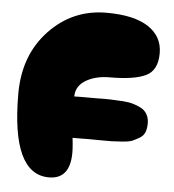

<svg xmlns="http://www.w3.org/2000/svg" viewBox="-51 -747 720 794"><g transform="rotate(5 309.0 -350.5)"><path d="M181 -1Q269 -1 269 -112Q269 -139 260 -213.5Q251 -288 257 -352Q261 -391 300.5 -413Q340 -435 395 -435Q497 -435 545 -458Q593 -481 593 -552Q593 -622 533.5 -661Q474 -700 360 -700Q219 -700 122 -597.5Q25 -495 25 -335Q25 -1 181 -1ZM328 -173Q341 -173 377 -172.5Q413 -172 428 -172.5Q443 -173 471 -175Q499 -177 512 -182.5Q525 -188 541 -197.5Q557 -207 563 -222.5Q569 -238 569 -259Q569 -280 560.5 -295.5Q552 -311 537.5 -319.5Q523 -328 503 -334Q483 -340 459.5 -341.5Q436 -343 409.5 -344Q383 -345 356 -344Q337 -344 328 -344Q323 -344 305 -344Q287 -344 281 -344Q275 -344 258.5 -343.5Q242 -343 235.5 -341.5Q229 -340 216.5 -337Q204 -334 198 -329.5Q192 -325 183.5 -318.5Q175 -312 171.5 -303.5Q168 -295 165 -283.5Q162 -272 162 -258Q162 -237 166.5 -221.5Q171 -206 182 -197Q193 -188 202.5 -182.5Q212 -177 231.5 -175Q251 -173 261 -172.5Q271 -172 295.5 -172.5Q320 -173 328 -173Z"/></g></svg>

Font: Cherry Bomb
Style: Regular
Weight: 400
Designer: satsuyako
Foundry: satsuyako
Version: Version 4.0